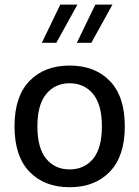

<svg xmlns="http://www.w3.org/2000/svg" viewBox="-20 -801 599 827"><path d="M279.8 -518.6Q389.2 -518.6 453.4 -451.9Q517.6 -385.3 517.6 -256.8Q517.6 -128.4 453.1 -61.5Q388.7 5.4 279.8 5.4Q170.9 5.4 106.7 -61.5Q42.5 -128.4 42.5 -256.8Q42.5 -385.3 106.7 -451.9Q170.9 -518.6 279.8 -518.6ZM279.8 -442.4Q217.3 -442.4 179.2 -396.2Q141.1 -350.1 141.1 -256.8Q141.1 -163.1 179 -117.2Q216.8 -71.3 279.8 -71.3Q343.3 -71.3 381.1 -117.2Q418.9 -163.1 418.9 -256.8Q418.9 -350.1 380.9 -396.2Q342.8 -442.4 279.8 -442.4ZM239.7 -781.2H313.5L222.7 -616.7H160.2ZM390.6 -781.2H464.4L373.5 -616.7H311Z"/></svg>

Font: Estedad-FD Medium
Style: Regular
Weight: 500
Designer: Amin Abedi
Version: Version 7.3